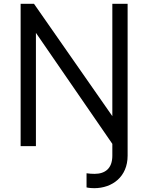

<svg xmlns="http://www.w3.org/2000/svg" viewBox="-20 -765 776 1005"><path d="M473 220C568 220 648 160 648 50V-745H568V-157L158 -745H88V0H168V-593L568 -12V50C568 117 530 145 475 145C461 145 447 144 433 142V216C444 219 464 220 473 220Z"/></svg>

Font: Plus Jakarta Sans
Style: Regular
Weight: 400
Designer: Gumpita Rahayu
Foundry: Tokotype
Version: Version 2.071;gftools[0.9.30]